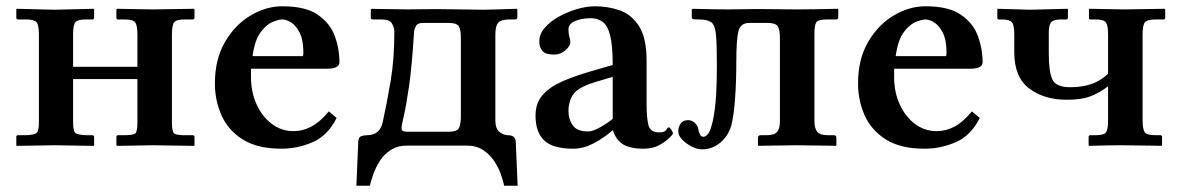

<svg xmlns="http://www.w3.org/2000/svg" viewBox="-20 -464 3763 612"><path d="M104 -355Q104 -384 96.5 -393Q89 -402 63 -402H37Q32 -402 32 -407V-434L33 -436L154 -433L279 -436L280 -434V-408Q280 -402 274 -402H254Q229 -402 221 -394Q213 -386 213 -355V-251H418V-354Q418 -383 411 -392.5Q404 -402 377 -402H356Q351 -402 351 -407V-434L353 -436L468 -434L598 -436L600 -434V-407Q600 -402 594 -402H568Q543 -402 535.5 -393.5Q528 -385 528 -354V-74Q528 -44 535.5 -38.5Q543 -33 568 -33H594Q600 -33 600 -27V-1L599 1L468 -1L354 1L351 -1V-27Q351 -33 356 -33H377Q405 -33 411.5 -39Q418 -45 418 -74V-212H213V-75Q213 -45 221 -39.5Q229 -34 254 -33H274Q280 -33 280 -27V-1L279 1L154 -1L33 1L32 -1V-28Q32 -33 37 -33H63Q90 -34 97 -40.5Q104 -47 104 -75Z M1028 -109 1053 -88Q1025 -32 977 -11Q929 10 877 10Q801 10 754.5 -19Q708 -48 686.5 -95.5Q665 -143 665 -198Q665 -275 697 -330Q729 -385 778.5 -414.5Q828 -444 880 -444Q954 -444 993 -417Q1032 -390 1047 -349.5Q1062 -309 1062 -266Q1062 -245 1023 -245H780V-219Q780 -170 798 -131Q816 -92 846.5 -69Q877 -46 916 -46Q945 -46 972.5 -60.5Q1000 -75 1028 -109ZM785 -285H945Q947 -287 947 -296Q947 -336 935.5 -359Q924 -382 908.5 -392Q893 -402 879 -402Q869 -402 849 -394Q829 -386 810.5 -361Q792 -336 785 -285Z M1278 0Q1247 0 1225 14.5Q1203 29 1190 50Q1177 71 1169.5 92.5Q1162 114 1159 128H1116L1122 -13Q1123 -27 1131.5 -30Q1140 -33 1150 -33Q1191 -33 1200 -75Q1214 -139 1225.5 -207.5Q1237 -276 1237 -365Q1237 -374 1230 -388Q1223 -402 1196 -402H1169Q1162 -402 1162 -407V-434L1165 -436Q1165 -436 1180 -435.5Q1195 -435 1215.5 -435Q1236 -435 1254 -434.5Q1272 -434 1278 -434Q1292 -434 1317.5 -434.5Q1343 -435 1371 -435Q1403 -435 1447.5 -434Q1492 -433 1522 -433Q1539 -433 1564 -434Q1589 -435 1608.5 -435.5Q1628 -436 1628 -436L1629 -434V-409Q1629 -402 1621 -402H1605Q1577 -402 1568 -391.5Q1559 -381 1559 -355V-81Q1559 -53 1572.5 -43Q1586 -33 1599 -33Q1623 -33 1624 -12L1630 128H1587Q1584 113 1576.5 91.5Q1569 70 1555 49Q1541 28 1519.5 14Q1498 0 1467 0ZM1260 -56Q1260 -47 1266.5 -45.5Q1273 -44 1280 -44H1409Q1437 -44 1443 -56Q1449 -68 1449 -93V-342Q1449 -368 1443 -379.5Q1437 -391 1408 -391H1328Q1310 -391 1305 -379.5Q1300 -368 1300 -365Q1293 -251 1283.5 -187Q1274 -123 1267 -94Q1260 -65 1260 -56Z M1932 -48Q1903 -23 1871 -6.5Q1839 10 1807 10Q1742 10 1714.5 -16.5Q1687 -43 1687 -95Q1687 -135 1709 -160.5Q1731 -186 1770 -203.5Q1809 -221 1861 -236L1933 -257Q1933 -321 1924.5 -352.5Q1916 -384 1900 -395Q1884 -406 1863 -406Q1835 -406 1813.5 -397Q1792 -388 1792 -371Q1792 -356 1795 -346.5Q1798 -337 1798 -328Q1798 -318 1782.5 -304Q1767 -290 1746 -290Q1719 -290 1709 -301.5Q1699 -313 1699 -332Q1699 -355 1716 -375Q1733 -395 1760.5 -410.5Q1788 -426 1819 -435Q1850 -444 1877 -444Q1918 -444 1955.5 -431Q1993 -418 2017 -380.5Q2041 -343 2041 -271V-126Q2041 -92 2046.5 -67Q2052 -42 2081 -42Q2099 -42 2103.5 -50Q2108 -58 2112 -58Q2115 -58 2120 -50.5Q2125 -43 2125 -38Q2125 -36 2113 -24Q2101 -12 2080.5 -1Q2060 10 2032 10Q1987 10 1965 -4.5Q1943 -19 1934 -48ZM1933 -85V-219L1876 -202Q1823 -186 1807.5 -163.5Q1792 -141 1792 -110Q1792 -84 1805.5 -64.5Q1819 -45 1855 -45Q1869 -45 1891.5 -57.5Q1914 -70 1933 -85Z M2222 -28Q2229 -28 2236 -36Q2243 -44 2248 -63Q2256 -89 2260.5 -134.5Q2265 -180 2265 -259Q2265 -325 2262 -355Q2259 -385 2246.5 -393.5Q2234 -402 2206 -402Q2193 -402 2189 -403Q2185 -404 2185 -411V-434L2188 -436Q2188 -436 2207.5 -435.5Q2227 -435 2253.5 -434.5Q2280 -434 2300 -434Q2317 -434 2339 -434.5Q2361 -435 2378 -435Q2395 -435 2395 -435Q2395 -435 2418 -435Q2441 -435 2470.5 -434.5Q2500 -434 2521 -434Q2543 -434 2573.5 -434.5Q2604 -435 2627 -435.5Q2650 -436 2650 -436L2652 -434V-409Q2652 -402 2645 -402H2616Q2588 -402 2582 -393Q2576 -384 2576 -355V-77Q2576 -55 2585 -44Q2594 -33 2619 -33H2638Q2646 -33 2646 -24V-1L2644 1Q2644 1 2630.5 0.5Q2617 0 2596.5 0Q2576 0 2555 -0.5Q2534 -1 2519 -1Q2506 -1 2485.5 -0.5Q2465 0 2445 0Q2425 0 2411.5 0.5Q2398 1 2398 1L2396 -1V-24Q2396 -33 2404 -33H2423Q2449 -33 2457.5 -44Q2466 -55 2466 -77V-342Q2466 -368 2459.5 -379.5Q2453 -391 2425 -391H2369Q2340 -391 2333.5 -364Q2327 -337 2327 -266Q2327 -205 2323 -149.5Q2319 -94 2311 -64Q2301 -30 2275.5 -9Q2250 12 2218 12Q2202 12 2184.5 3Q2167 -6 2154.5 -19Q2142 -32 2142 -45Q2142 -59 2149.5 -70Q2157 -81 2173 -81Q2186 -81 2195.5 -71.5Q2205 -62 2206 -51Q2208 -41 2211.5 -34.5Q2215 -28 2222 -28Z M3078 -109 3103 -88Q3075 -32 3027 -11Q2979 10 2927 10Q2851 10 2804.5 -19Q2758 -48 2736.5 -95.5Q2715 -143 2715 -198Q2715 -275 2747 -330Q2779 -385 2828.5 -414.5Q2878 -444 2930 -444Q3004 -444 3043 -417Q3082 -390 3097 -349.5Q3112 -309 3112 -266Q3112 -245 3073 -245H2830V-219Q2830 -170 2848 -131Q2866 -92 2896.5 -69Q2927 -46 2966 -46Q2995 -46 3022.5 -60.5Q3050 -75 3078 -109ZM2835 -285H2995Q2997 -287 2997 -296Q2997 -336 2985.5 -359Q2974 -382 2958.5 -392Q2943 -402 2929 -402Q2919 -402 2899 -394Q2879 -386 2860.5 -361Q2842 -336 2835 -285Z M3512 -354Q3512 -383 3505 -392.5Q3498 -402 3472 -402H3456Q3451 -402 3451 -407V-434L3452 -436L3562 -434L3692 -436L3694 -434V-407Q3694 -402 3688 -402H3663Q3638 -402 3630 -393.5Q3622 -385 3622 -354V-81Q3622 -53 3628.5 -43Q3635 -33 3663 -33H3679Q3684 -33 3684 -28V-1L3682 1Q3682 1 3667.5 0.5Q3653 0 3632 0Q3611 0 3589.5 -0.5Q3568 -1 3554 -1Q3534 -1 3510 -0.5Q3486 0 3469 0.5Q3452 1 3452 1L3450 -1V-27Q3450 -33 3455 -33H3472Q3499 -33 3505.5 -42.5Q3512 -52 3512 -81V-189Q3483 -167 3454.5 -156.5Q3426 -146 3381 -146Q3308 -146 3260.5 -182Q3213 -218 3213 -297V-355Q3213 -384 3205.5 -393Q3198 -402 3172 -402H3164Q3159 -402 3159 -407V-434L3160 -436L3263 -433L3383 -436L3384 -434V-408Q3384 -402 3378 -402H3363Q3338 -402 3330.5 -393Q3323 -384 3323 -360V-293Q3323 -235 3334.5 -210.5Q3346 -186 3392 -186Q3429 -186 3458.5 -196Q3488 -206 3512 -229Z"/></svg>

Font: Libertinus Serif SemiBold
Style: Regular
Weight: 600
Designer: Philipp H. Poll, Khaled Hosny
Foundry: Caleb Maclennan
Version: Version 7.051;RELEASE